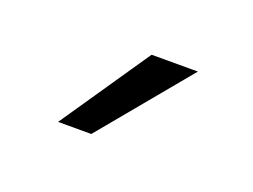

<svg xmlns="http://www.w3.org/2000/svg" viewBox="-41 -820 363 276"><g transform="rotate(20 141.0 -681.5)"><path d="M61 -613.3 154.3 -750H225.1L111.8 -613.3Z"/></g></svg>

Font: Vazirmatn UI FD ExtraLight
Style: Regular
Weight: 200
Designer: Saber Rastikerdar
Foundry: Saber Rastikerdar
Version: Version 33.003